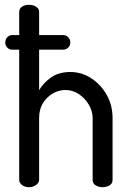

<svg xmlns="http://www.w3.org/2000/svg" viewBox="-20 -780 543 800"><path d="M101 0Q83 0 71.5 -9.5Q60 -19 60 -30V-573H31Q19 -573 10.5 -581.5Q2 -590 2 -603Q2 -616 10.5 -625Q19 -634 31 -634H60V-731Q60 -744 71.5 -752Q83 -760 101 -760Q118 -760 130.5 -752Q143 -744 143 -731V-634H243Q255 -634 264 -625Q273 -616 273 -603Q273 -590 264 -581.5Q255 -573 243 -573H143V-404Q159 -433 191.5 -456.5Q224 -480 273 -480Q321 -480 361 -453.5Q401 -427 425 -384Q449 -341 449 -288V-30Q449 -15 436 -7.5Q423 0 407 0Q392 0 379 -7.5Q366 -15 366 -30V-288Q366 -317 350 -344Q334 -371 308.5 -388Q283 -405 252 -405Q225 -405 200 -390.5Q175 -376 159 -350.5Q143 -325 143 -288V-30Q143 -19 130.5 -9.5Q118 0 101 0Z"/></svg>

Font: Dosis ExtraLight Medium
Style: Regular
Weight: 500
Version: Version 3.001; ttfautohint (v1.8.2)